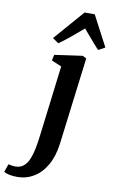

<svg xmlns="http://www.w3.org/2000/svg" viewBox="-235 -885 715 1200"><g transform="rotate(10 123.0 -285.5)"><path d="M191.5 4.5Q181 86 149 142.2Q117 198.5 69.2 227.5Q21.5 256.5 -36 256.5Q-63 256.5 -86.8 251.8Q-110.5 247 -121 238.5L-103 188Q-96 190.5 -83 192.5Q-70 194.5 -59.5 194.5Q-29 194.5 -8.2 178Q12.5 161.5 25.5 131.8Q38.5 102 46.5 62.2Q54.5 22.5 60 -24L115 -471L51.5 -498L59.5 -535L236 -560L260.5 -547.5ZM72 -610.5 34 -637 200.5 -828.5H265L366.5 -635.5L324.5 -612.5Q298.5 -639.5 273 -670.2Q247.5 -701 221 -731Q186 -700.5 148.5 -669.5Q111 -638.5 72 -610.5Z"/></g></svg>

Font: Merriweather 36pt
Style: Bold Italic
Weight: 700
Italic angle: -7.8°
Version: Version 2.101